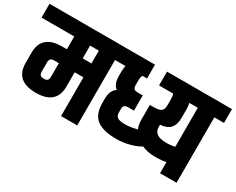

<svg xmlns="http://www.w3.org/2000/svg" viewBox="-132 -1040 1728 1408"><g transform="rotate(30 732.5 -335.5)"><path d="M445 0V-328H371V-208Q371 -55 198 -55Q25 -55 25 -208V-294Q25 -446 198 -446H237V-554H-40V-671H664V-554H582V0ZM371 -446H445V-554H371ZM237 -213V-328H198Q175 -328 167 -318Q159 -308 159 -289V-213Q159 -194 167 -184Q175 -174 198 -174Q221 -174 229 -184Q237 -194 237 -213Z M1081 -507Q1081 -540 1074 -554H955V-671H1505V-554H1423V0H1283V-95Q1252 -86 1190 -86Q1128 -86 1078 -108Q1045 -87 990 -72Q935 -57 880 -57Q766 -57 712.5 -98.5Q659 -140 659 -234V-268Q659 -344 703 -370Q665 -399 665 -465V-507Q665 -534 671 -554H584V-671H853V-554H815Q805 -541 805 -507V-470Q805 -451 813 -441Q821 -431 844 -431H888V-302H838Q815 -302 807 -292Q799 -282 799 -263V-235Q799 -205 818 -193.5Q837 -182 880.5 -182Q924 -182 982 -197Q968 -231 968 -270V-396H992Q1044 -396 1062.5 -409Q1081 -422 1081 -459ZM1283 -554H1211Q1217 -534 1217 -507V-430Q1217 -314 1105 -308V-290Q1105 -216 1208 -216Q1252 -216 1283 -224Z"/></g></svg>

Font: Khand
Style: Bold
Weight: 700
Designer: Devanagari: Sanchit Sawaria, Jyotish Sonowal; Latin: Satya Rajpurohit
Foundry: Indian Type Foundry
Version: Version 1.101;PS 1.0;hotconv 1.0.78;makeotf.lib2.5.61930; tt